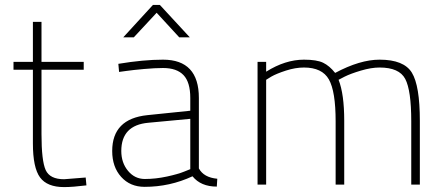

<svg xmlns="http://www.w3.org/2000/svg" viewBox="-20 -752 1823 782"><path d="M321 -468H149V-206Q149 -97 166 -59.5Q183 -22 241 -22L329 -29L332 3Q276 10 241 10Q172 10 143 -29.5Q114 -69 114 -168V-468H35V-500H114V-663H149V-500H321Z M790 -353V-66Q810 -29 865 -24L863 8Q798 8 764 -34Q672 9 569 9Q510 9 473.5 -31.5Q437 -72 437 -137Q437 -268 580 -283L755 -301V-353Q755 -417 727.5 -446Q700 -475 644 -475Q612 -475 567 -471Q522 -467 494 -463L465 -459L462 -492Q564 -509 644 -509Q790 -509 790 -353ZM755 -268 584 -252Q474 -242 474 -137Q474 -89 501.5 -56Q529 -23 570 -23Q614 -23 660 -33Q706 -43 730 -53L755 -63ZM482 -600 603 -732H631L753 -600H710L618 -700L525 -600Z M1064 0H1029V-500H1064V-460Q1142 -509 1218 -509Q1270 -509 1296 -496.5Q1322 -484 1345 -455Q1446 -509 1526 -509Q1625 -509 1657.5 -456Q1690 -403 1690 -260V0H1655V-258Q1655 -384 1630.5 -430.5Q1606 -477 1526 -477Q1492 -477 1450 -464.5Q1408 -452 1384 -440L1359 -427Q1382 -369 1382 -260V0H1347V-258Q1347 -380 1319.5 -428.5Q1292 -477 1218 -477Q1183 -477 1144.5 -464.5Q1106 -452 1085 -440L1064 -427Z"/></svg>

Font: TitilliumMaps29L
Style: 1 wt
Weight: 100
Designer: Campivisivi
Foundry: Accademia di Belle Arti di Urbino and students of MA course of Visual design
Version: Version 001.001